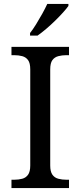

<svg xmlns="http://www.w3.org/2000/svg" viewBox="-20 -951 407 971"><path d="M38 0V-42H51Q74 -42 92.5 -47Q111 -52 122 -67.5Q133 -83 133 -114V-600Q133 -632 122 -647Q111 -662 92.5 -667Q74 -672 51 -672H38V-714H329V-672H316Q294 -672 275 -667Q256 -662 245 -647Q234 -632 234 -600V-114Q234 -83 245 -67.5Q256 -52 275 -47Q294 -42 316 -42H329V0ZM132 -784Q147 -803 163 -829Q179 -855 194 -882Q209 -909 219 -931H326V-921Q317 -908 299 -888Q281 -868 258.5 -846Q236 -824 213 -804.5Q190 -785 170 -771H132Z"/></svg>

Font: Noto Serif Georgian
Style: Regular
Weight: 400
Designer: Monotype Design Team, Akaki Razmadze
Foundry: Google LLC
Version: Version 2.002